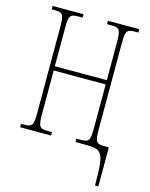

<svg xmlns="http://www.w3.org/2000/svg" viewBox="-134 -798 851 1092"><g transform="rotate(15 291.5 -252.0)"><path d="M534 210H554V-20H528C478 -20 472 -31 472 -106V-606C472 -683 478 -694 528 -694H547V-714H363V-694H388C438 -694 444 -683 444 -606V-386H138V-606C138 -683 144 -694 194 -694H219V-714H37V-694H54C104 -694 110 -683 110 -606V-108C110 -31 104 -20 54 -20H37V0H219V-20H194C144 -20 138 -31 138 -108V-361H444V-108C444 -31 438 -20 388 -20H363V0H407C523 0 534 6 534 210Z"/></g></svg>

Font: Noto Serif ExtraCondensed Thin
Style: Regular
Weight: 100
Width: 2
Designer: Monotype Design Team
Foundry: Monotype Imaging Inc.
Version: Version 2.013